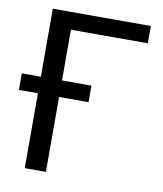

<svg xmlns="http://www.w3.org/2000/svg" viewBox="-81 -777 717 843"><g transform="rotate(10 278.0 -355.5)"><path d="M312 -334V-407.7H180.7V-633.8H523.4V-710.9H86.4V-407.7H1.5V-334H86.4V0H180.7V-334Z"/></g></svg>

Font: FAU Chimera
Style: Regular
Weight: 400
Version: Version 1.002;hotconv 1.0.117;makeotfexe 2.5.65602